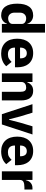

<svg xmlns="http://www.w3.org/2000/svg" viewBox="1231 -2011 792 3294"><g transform="rotate(90 1627.0 -364.0)"><path d="M391 -88H386Q380 -67 367 -48.5Q354 -30 335.5 -16.5Q317 -3 293.5 4.5Q270 12 245 12Q145 12 94 -58.5Q43 -129 43 -263Q43 -397 94 -467Q145 -537 245 -537Q296 -537 335.5 -509Q375 -481 386 -437H391V-740H539V0H391ZM294 -108Q336 -108 363.5 -128.5Q391 -149 391 -185V-340Q391 -376 363.5 -396.5Q336 -417 294 -417Q252 -417 224.5 -387.5Q197 -358 197 -308V-217Q197 -167 224.5 -137.5Q252 -108 294 -108Z M896 12Q836 12 789 -7.5Q742 -27 709.5 -62.5Q677 -98 660.5 -149Q644 -200 644 -263Q644 -325 660 -375.5Q676 -426 707.5 -462Q739 -498 785 -517.5Q831 -537 890 -537Q955 -537 1001.5 -515Q1048 -493 1077.5 -456Q1107 -419 1120.5 -370.5Q1134 -322 1134 -269V-225H797V-217Q797 -165 825 -134.5Q853 -104 913 -104Q959 -104 988 -122.5Q1017 -141 1042 -167L1116 -75Q1081 -34 1024.5 -11Q968 12 896 12ZM893 -428Q848 -428 822.5 -398.5Q797 -369 797 -320V-312H981V-321Q981 -369 959.5 -398.5Q938 -428 893 -428Z M1239 0V-525H1387V-436H1393Q1407 -477 1442 -507Q1477 -537 1539 -537Q1620 -537 1661.5 -483Q1703 -429 1703 -329V0H1555V-317Q1555 -368 1539 -392.5Q1523 -417 1482 -417Q1464 -417 1447 -412.5Q1430 -408 1416.5 -398Q1403 -388 1395 -373.5Q1387 -359 1387 -340V0Z M1939 0 1767 -525H1913L1978 -313L2027 -123H2035L2084 -313L2147 -525H2287L2115 0Z M2576 12Q2516 12 2469 -7.5Q2422 -27 2389.5 -62.5Q2357 -98 2340.5 -149Q2324 -200 2324 -263Q2324 -325 2340 -375.5Q2356 -426 2387.5 -462Q2419 -498 2465 -517.5Q2511 -537 2570 -537Q2635 -537 2681.5 -515Q2728 -493 2757.5 -456Q2787 -419 2800.5 -370.5Q2814 -322 2814 -269V-225H2477V-217Q2477 -165 2505 -134.5Q2533 -104 2593 -104Q2639 -104 2668 -122.5Q2697 -141 2722 -167L2796 -75Q2761 -34 2704.5 -11Q2648 12 2576 12ZM2573 -428Q2528 -428 2502.5 -398.5Q2477 -369 2477 -320V-312H2661V-321Q2661 -369 2639.5 -398.5Q2618 -428 2573 -428Z M2919 0V-525H3067V-411H3072Q3076 -433 3086 -453.5Q3096 -474 3112.5 -490Q3129 -506 3152 -515.5Q3175 -525 3206 -525H3232V-387H3195Q3130 -387 3098.5 -370Q3067 -353 3067 -307V0Z"/></g></svg>

Font: IBM Plex Sans Devanagari
Style: Bold
Weight: 700
Designer: Mike Abbink, Paul van der Laan, Pieter van Rosmalen, Erin McLaughlin
Foundry: Bold Monday
Version: Version 1.1